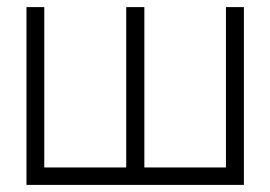

<svg xmlns="http://www.w3.org/2000/svg" viewBox="-20 -520 760 540"><path d="M54.5 0H666V-500H615.5V-49H386V-500H335V-49H104.5V-500H54.5Z"/></svg>

Font: Overused Grotesk Light
Style: Regular
Weight: 300
Designer: RandomMaerks
Version: Version 0.005